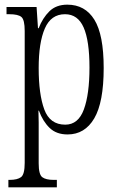

<svg xmlns="http://www.w3.org/2000/svg" viewBox="-20 -566 510 824"><path d="M16 238V206H21Q55 206 70.5 194Q86 182 86 133V-433Q86 -481 72 -493Q58 -505 20 -505H8V-536H137L143 -445H146Q163 -489 192 -517.5Q221 -546 269 -546Q345 -546 385 -481.5Q425 -417 425 -274Q425 -127 384.5 -58Q344 11 270 11Q222 11 193 -17Q164 -45 147 -91H145Q146 -70 146 -40.5Q146 -11 146 24V135Q146 183 161.5 194.5Q177 206 210 206H224V238ZM260 -31Q316 -31 340 -96.5Q364 -162 364 -276Q364 -391 339 -448Q314 -505 259 -505Q199 -505 172.5 -444Q146 -383 146 -274Q146 -162 170 -96.5Q194 -31 260 -31Z"/></svg>

Font: Noto Serif ExtraCondensed Light
Style: Regular
Weight: 300
Width: 2
Designer: Monotype Design Team
Foundry: Monotype Imaging Inc.
Version: Version 2.014; ttfautohint (v1.8.4.7-5d5b)